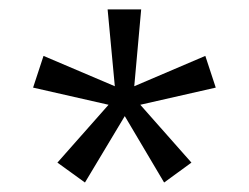

<svg xmlns="http://www.w3.org/2000/svg" viewBox="-20 -720 525 405"><path d="M243.2 -475.1 159.2 -335 101.1 -377 209 -499 49.8 -535.2 71.8 -602.1 222.2 -538.1 207 -700.2H277.8L263.2 -538.1L413.1 -602.1L435.1 -535.2L275.9 -499L383.8 -377L326.2 -335Z"/></svg>

Font: Abel
Style: Regular
Weight: 400
Designer: Matthew Desmond
Foundry: Matthew Desmond
Version: Version 1.003